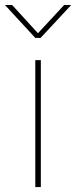

<svg xmlns="http://www.w3.org/2000/svg" viewBox="-78 -760 309 780"><path d="M65.4 -515.6H87.9V0H65.4ZM76.2 -625 182.6 -739.7H210.9V-739.3L86.9 -606H65.4L-57.6 -739.3V-739.7H-28.8Z"/></svg>

Font: Intratopia Thin
Style: Regular
Weight: 100
Designer: Rasmus Andersson
Foundry: rsms
Version: Version 3.000;Glyphs 3.2.3 (3260)